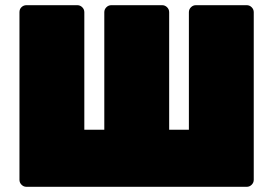

<svg xmlns="http://www.w3.org/2000/svg" viewBox="-20 -720 1053 740"><path d="M82 0Q71 0 63 -8Q55 -16 55 -27V-673Q55 -685 63 -692.5Q71 -700 82 -700H278Q289 -700 297 -692Q305 -684 305 -673V-220H382V-673Q382 -684 390 -692Q398 -700 409 -700H605Q616 -700 624 -692Q632 -684 632 -673V-220H708V-673Q708 -684 716 -692Q724 -700 735 -700H931Q942 -700 950 -692Q958 -684 958 -673V-27Q958 -16 950 -8Q942 0 931 0Z"/></svg>

Font: Rubik Light Black
Style: Regular
Weight: 900
Version: Version 2.104